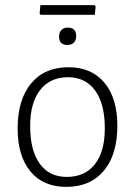

<svg xmlns="http://www.w3.org/2000/svg" viewBox="-20 -725 529 751"><path d="M350 -705 354 -700 351 -667H139L135 -672L138 -705ZM245 -617Q278 -617 278 -584Q278 -568 269 -558.5Q260 -549 244 -549Q211 -549 211 -582Q211 -598 220 -607.5Q229 -617 245 -617ZM248 -462Q338 -462 388.5 -401.5Q439 -341 439 -233Q439 -120 386 -57Q333 6 239 6Q149 6 99 -54.5Q49 -115 49 -222Q49 -335 101.5 -398.5Q154 -462 248 -462ZM246 -423Q176 -423 137 -373Q98 -323 98 -232Q98 -136 135.5 -84.5Q173 -33 241 -33Q312 -33 351 -82.5Q390 -132 390 -223Q390 -319 352 -371Q314 -423 246 -423Z"/></svg>

Font: Alegreya Sans Light
Style: Regular
Weight: 300
Designer: Juan Pablo del Peral
Foundry: Huerta Tipografica
Version: Version 2.007